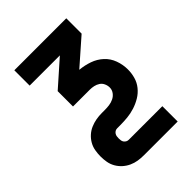

<svg xmlns="http://www.w3.org/2000/svg" viewBox="-215 -617 930 930"><g transform="rotate(-45 250.0 -152.5)"><path d="M212 215Q191 215 171.5 212Q152 209 133.5 200.5Q115 192 100 178.5Q85 165 75 147.5Q65 130 61.5 110.5Q58 91 58 71Q58 51 61.5 31Q65 11 75 -6.5Q85 -24 100 -37.5Q115 -51 133.5 -59Q152 -67 171.5 -70.5Q191 -74 212 -74H231Q247 -74 262.5 -76Q278 -78 292.5 -85Q307 -92 316.5 -105Q326 -118 326 -134Q326 -148 320 -161Q314 -174 302.5 -181.5Q291 -189 277.5 -192Q264 -195 250 -195H135V-300L265 -415H58V-520H414V-415L283 -300V-299Q316 -296 347.5 -285Q379 -274 403 -252Q427 -230 438.5 -198.5Q450 -167 450 -134Q450 -108 443 -83Q436 -58 419.5 -37.5Q403 -17 380.5 -3.5Q358 10 333 18Q308 26 282.5 28.5Q257 31 231 31H212Q204 31 198 34.5Q192 38 188 44Q184 50 183 57Q182 64 182 71Q182 78 183 85Q184 92 188 97.5Q192 103 198 106.5Q204 110 212 110H442V215Z"/></g></svg>

Font: Iosevka Curly Extrabold
Style: Regular
Weight: 800
Monospace: yes
Designer: Belleve Invis
Foundry: Belleve Invis
Version: Version 22.1.2; ttfautohint (v1.8.4)